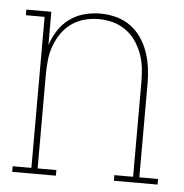

<svg xmlns="http://www.w3.org/2000/svg" viewBox="-44 -570 587 613"><g transform="rotate(5 250.0 -264.0)"><path d="M17 0V-18H77V-502H17V-520H97V-413Q105 -438 119.5 -460.5Q134 -483 155 -498.5Q176 -514 201.5 -521Q227 -528 254 -528Q279 -528 304 -521.5Q329 -515 349.5 -500.5Q370 -486 384.5 -465Q399 -444 407.5 -420Q416 -396 419.5 -370.5Q423 -345 423 -320V-18H483V0H343V-18H403V-320Q403 -343 400.5 -366Q398 -389 390 -411Q382 -433 369 -452Q356 -471 337 -484.5Q318 -498 295.5 -504Q273 -510 250 -510Q227 -510 204.5 -504Q182 -498 163 -484.5Q144 -471 131 -452Q118 -433 110 -411Q102 -389 99.5 -366Q97 -343 97 -320V-18H157V0Z"/></g></svg>

Font: Iosevka Curly Slab Thin
Style: Regular
Weight: 100
Monospace: yes
Designer: Belleve Invis
Foundry: Belleve Invis
Version: Version 22.1.2; ttfautohint (v1.8.4)